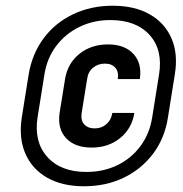

<svg xmlns="http://www.w3.org/2000/svg" viewBox="-20 -760 640 670"><path d="M273 -110Q197 -110 144.5 -140Q92 -170 68.5 -224Q45 -278 56 -350L80 -500Q92 -572 132 -626Q172 -680 234.5 -710Q297 -740 373 -740Q450 -740 502.5 -710Q555 -680 578.5 -626Q602 -572 590 -500L566 -350Q555 -278 514.5 -224Q474 -170 412 -140Q350 -110 273 -110ZM281 -160Q341 -160 389.5 -183.5Q438 -207 470 -250Q502 -293 511 -350L535 -500Q549 -586 502 -638Q455 -690 365 -690Q306 -690 257 -666Q208 -642 176 -599.5Q144 -557 135 -500L111 -350Q98 -265 145 -212.5Q192 -160 281 -160ZM300 -245Q241 -245 210.5 -278Q180 -311 188 -366L207 -484Q216 -539 257 -572Q298 -605 357 -605Q415 -605 445.5 -572Q476 -539 468 -484H391Q395 -509 382.5 -523.5Q370 -538 346 -538Q322 -538 304.5 -523.5Q287 -509 284 -484L265 -366Q261 -341 273.5 -326.5Q286 -312 311 -312Q334 -312 351 -326.5Q368 -341 372 -366H449Q440 -311 399 -278Q358 -245 300 -245Z"/></svg>

Font: JetBrains Mono NL
Style: Bold Italic
Weight: 700
Italic angle: -9°
Designer: Philipp Nurullin, Konstantin Bulenkov
Foundry: JetBrains
Version: Version 2.304; ttfautohint (v1.8.4.7-5d5b)